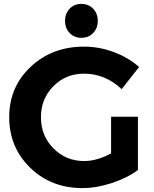

<svg xmlns="http://www.w3.org/2000/svg" viewBox="-20 -949 785 980"><path d="M395 -756Q359 -756 335.5 -780.5Q312 -805 312 -842Q312 -880 335.5 -904.5Q359 -929 395 -929Q432 -929 455.5 -904.5Q479 -880 479 -842Q479 -805 455.5 -780.5Q432 -756 395 -756ZM547 -166V-353H684V-81Q628 -40 550 -14.5Q472 11 400 11Q241 11 134 -93Q27 -197 27 -351Q27 -505 136.5 -608Q246 -711 409 -711Q487 -711 561.5 -683Q636 -655 690 -607L601 -494Q517 -573 409 -573Q316 -573 252.5 -509Q189 -445 189 -351Q189 -256 253 -191.5Q317 -127 410 -127Q474 -127 547 -166Z"/></svg>

Font: Montserrat-Arabic SemiBold
Style: Regular
Weight: 600
Designer: Mohamed Gaber
Foundry: Kief Type Foundry
Version: Version 5.008;PS 005.008;hotconv 1.0.88;makeotf.lib2.5.64775